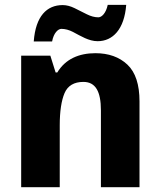

<svg xmlns="http://www.w3.org/2000/svg" viewBox="-20 -777 664 797"><path d="M376 -556.2C308.1 -556.2 251.5 -532.2 217.8 -476.1H210.9L189 -545.9H67.9V0H228V-256.8C228 -314.9 234.9 -359.9 248 -390.6C261.2 -421.4 287.6 -437 326.2 -437C376.5 -437 398.9 -397.5 398.9 -318.8V0H559.1V-356C559.1 -425.8 542.5 -477.1 508.8 -508.8C475.1 -540.5 430.7 -556.2 376 -556.2ZM427.2 -756.8C419.9 -722.2 402.3 -705.1 388.2 -705.1C373 -705.1 356.9 -709.5 340.3 -717.8C323.2 -726.1 306.6 -734.4 289.6 -743.2C272.5 -751.5 256.3 -755.9 240.2 -755.9C174.3 -755.9 127.9 -710 120.1 -605H196.3C202.6 -639.6 220.7 -657.2 234.9 -657.2C250.5 -657.2 266.6 -652.8 282.7 -644.5C315.4 -627.4 348.6 -606 385.3 -606C447.8 -606 496.1 -654.8 503.9 -756.8Z"/></svg>

Font: Avrile Sans
Style: Bold
Weight: 700
Designer: Monotype Design Team, Google (font), Stefan Peev (BGR Cyrillic), Cristiano Sobral (main changes)
Foundry: The Avrile Sans Project Authors
Version: Version 3.110